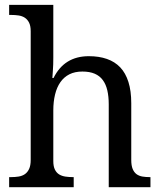

<svg xmlns="http://www.w3.org/2000/svg" viewBox="-20 -780 675 800"><path d="M287.1 -42V0H18.1V-42H25.9Q43 -42 57.9 -44.4Q72.8 -46.9 83.7 -54.4Q94.7 -62 101.3 -76.2Q107.9 -90.3 107.9 -113.8V-649.9Q107.9 -671.9 101.3 -685.3Q94.7 -698.7 83.5 -706.1Q72.3 -713.4 57.4 -715.6Q42.5 -717.8 25.9 -717.8H18.1V-759.8H202.1V-540Q202.1 -526.4 201.7 -511.5Q201.2 -496.6 200.2 -483.9Q199.2 -469.2 198.2 -455.1H203.1Q248 -545.9 350.1 -545.9Q392.6 -545.9 425.5 -534.4Q458.5 -522.9 481 -499.3Q503.4 -475.6 515.1 -438.5Q526.9 -401.4 526.9 -350.1V-113.8Q526.9 -90.3 532.7 -76.2Q538.6 -62 548.8 -54.4Q559.1 -46.9 573.2 -44.4Q587.4 -42 604 -42H606.9V0H433.1V-345.2Q433.1 -377.9 427.2 -403.3Q421.4 -428.7 408.4 -446.3Q395.5 -463.9 374.5 -472.9Q353.5 -481.9 323.2 -481.9Q292 -481.9 269.3 -470.5Q246.6 -459 231.7 -437.7Q216.8 -416.5 209.5 -386.5Q202.1 -356.4 202.1 -319.8V-108.9Q202.1 -86.9 208.7 -73.5Q215.3 -60.1 226.6 -53.2Q237.8 -46.4 252.7 -44.2Q267.6 -42 284.2 -42Z"/></svg>

Font: Droid-TTFautohint Serif
Style: Regular
Weight: 400
Foundry: Ascender Corporation
Version: Version 1.00; ttfautohint (v1.00rc1.4-1a1c-dirty) -l 8 -r 50